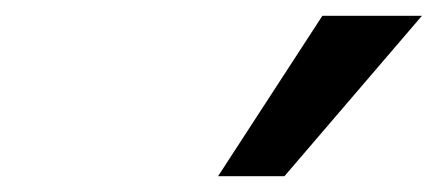

<svg xmlns="http://www.w3.org/2000/svg" viewBox="-20 -777 554 243"><path d="M256 -554 388 -757H514L340 -554Z"/></svg>

Font: Mulish ExtraLight
Style: Bold Italic
Weight: 700
Italic angle: -9°
Version: Version 3.603